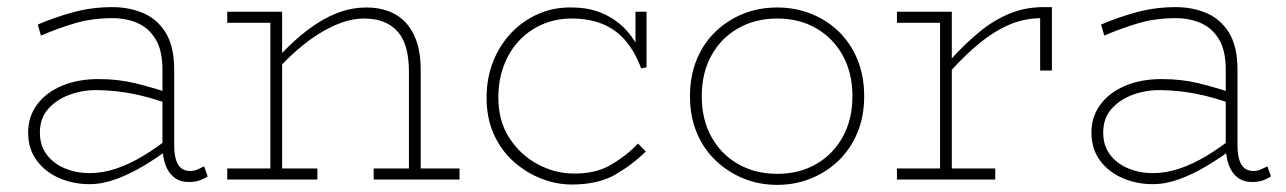

<svg xmlns="http://www.w3.org/2000/svg" viewBox="-20 -504 3610 539"><path d="M510 7Q486 7 469.5 -5.5Q453 -18 444.5 -41Q436 -64 436 -97V-308Q436 -363 416.5 -394.5Q397 -426 365.5 -439.5Q334 -453 296 -453Q238 -453 189.5 -438.5Q141 -424 95 -404L86 -435Q132 -455 185 -469.5Q238 -484 296 -484Q342 -484 381.5 -467.5Q421 -451 445 -412.5Q469 -374 469 -308V-97Q469 -60 480 -42Q491 -24 514 -24Q525 -24 535 -28.5Q545 -33 553 -37L563 -9Q555 -3 541.5 2Q528 7 510 7ZM231 13Q186 13 146.5 -4Q107 -21 83 -53.5Q59 -86 59 -132Q59 -177 84.5 -211Q110 -245 154.5 -263.5Q199 -282 256 -282Q312 -282 359 -270.5Q406 -259 457 -242V-211Q402 -231 354 -240.5Q306 -250 256 -251Q214 -252 176.5 -238.5Q139 -225 115.5 -198.5Q92 -172 92 -132Q92 -95 111.5 -69.5Q131 -44 163 -31Q195 -18 231 -18Q269 -18 307 -31Q345 -44 383 -67Q421 -90 457 -119V-88Q421 -61 382.5 -38Q344 -15 305.5 -1Q267 13 231 13Z M1128 0V-303Q1128 -340 1120.5 -368Q1113 -396 1097 -414.5Q1081 -433 1057.5 -442.5Q1034 -452 1002 -452Q971 -452 939 -440.5Q907 -429 875 -409Q843 -389 812.5 -362Q782 -335 754 -304V-336Q781 -366 810.5 -392.5Q840 -419 872 -439.5Q904 -460 938 -471.5Q972 -483 1009 -483Q1043 -483 1071 -472.5Q1099 -462 1119 -440.5Q1139 -419 1150 -386.5Q1161 -354 1161 -309V0ZM618 0V-31H871V0ZM739 0V-471H772V0ZM618 -440V-471H772V-440ZM1029 0V-31H1270V0Z M1585 14Q1543 14 1501 -2Q1459 -18 1423.5 -49Q1388 -80 1367 -125.5Q1346 -171 1346 -230Q1346 -285 1364.5 -331.5Q1383 -378 1415.5 -412Q1448 -446 1491.5 -465Q1535 -484 1585 -483Q1634 -483 1672.5 -466Q1711 -449 1738.5 -419Q1766 -389 1781 -349L1764 -358V-471H1795V-315L1780 -312Q1762 -360 1735 -391Q1708 -422 1670.5 -437Q1633 -452 1585 -452Q1541 -452 1503.5 -436Q1466 -420 1438 -390.5Q1410 -361 1394.5 -320Q1379 -279 1379 -230Q1379 -164 1410 -116.5Q1441 -69 1488.5 -43.5Q1536 -18 1585 -17Q1650 -15 1694.5 -41Q1739 -67 1771 -101L1793 -79Q1757 -43 1708.5 -14.5Q1660 14 1585 14Z M2162 15Q2111 15 2067 -3Q2023 -21 1989 -53.5Q1955 -86 1936 -131.5Q1917 -177 1917 -234Q1917 -291 1936 -337Q1955 -383 1989 -415.5Q2023 -448 2067 -465.5Q2111 -483 2162 -483Q2212 -483 2256.5 -465.5Q2301 -448 2334.5 -415.5Q2368 -383 2387 -337Q2406 -291 2406 -234Q2406 -177 2387 -131.5Q2368 -86 2334.5 -53.5Q2301 -21 2256.5 -3Q2212 15 2162 15ZM2162 -16Q2224 -16 2271.5 -43.5Q2319 -71 2346 -120Q2373 -169 2373 -234Q2373 -299 2346 -348Q2319 -397 2271.5 -424.5Q2224 -452 2162 -452Q2100 -452 2052 -424.5Q2004 -397 1977 -348Q1950 -299 1950 -234Q1950 -169 1977 -120Q2004 -71 2052 -43.5Q2100 -16 2162 -16Z M2649 -305V-337Q2689 -381 2729 -414Q2769 -447 2813.5 -465.5Q2858 -484 2909 -484H2933V-306H2900V-453Q2852 -452 2810.5 -433.5Q2769 -415 2729.5 -382.5Q2690 -350 2649 -305ZM2498 0V-31H2774V0ZM2619 0V-471H2652V0ZM2498 -440V-471H2652V-440Z M3495 7Q3471 7 3454.5 -5.5Q3438 -18 3429.5 -41Q3421 -64 3421 -97V-308Q3421 -363 3401.5 -394.5Q3382 -426 3350.5 -439.5Q3319 -453 3281 -453Q3223 -453 3174.5 -438.5Q3126 -424 3080 -404L3071 -435Q3117 -455 3170 -469.5Q3223 -484 3281 -484Q3327 -484 3366.5 -467.5Q3406 -451 3430 -412.5Q3454 -374 3454 -308V-97Q3454 -60 3465 -42Q3476 -24 3499 -24Q3510 -24 3520 -28.5Q3530 -33 3538 -37L3548 -9Q3540 -3 3526.5 2Q3513 7 3495 7ZM3216 13Q3171 13 3131.5 -4Q3092 -21 3068 -53.5Q3044 -86 3044 -132Q3044 -177 3069.5 -211Q3095 -245 3139.5 -263.5Q3184 -282 3241 -282Q3297 -282 3344 -270.5Q3391 -259 3442 -242V-211Q3387 -231 3339 -240.5Q3291 -250 3241 -251Q3199 -252 3161.5 -238.5Q3124 -225 3100.5 -198.5Q3077 -172 3077 -132Q3077 -95 3096.5 -69.5Q3116 -44 3148 -31Q3180 -18 3216 -18Q3254 -18 3292 -31Q3330 -44 3368 -67Q3406 -90 3442 -119V-88Q3406 -61 3367.5 -38Q3329 -15 3290.5 -1Q3252 13 3216 13Z"/></svg>

Font: BioRhyme ExtraBold ExtraLight
Style: Regular
Weight: 250
Version: Version 1.600;gftools[0.9.33]